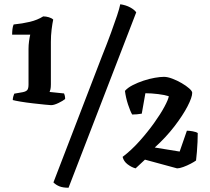

<svg xmlns="http://www.w3.org/2000/svg" viewBox="-20 -781 987 902"><path d="M220 -287Q215 -287 190.5 -289.5Q166 -292 135 -295.5Q104 -299 77 -303.5Q50 -308 40 -311Q40 -319 42.5 -328Q45 -337 47 -341L87 -348Q102 -351 108 -358Q114 -365 114 -384V-551Q114 -569 116.5 -587.5Q119 -606 122 -618H37Q37 -631 38.5 -644Q40 -657 44 -666Q85 -670 120.5 -678.5Q156 -687 183 -704Q196 -704 209.5 -700Q223 -696 230 -689Q226 -671 222.5 -642.5Q219 -614 219 -584V-385Q219 -370 217 -361.5Q215 -353 213 -349L281 -342Q283 -338 284.5 -331Q286 -324 286 -316Q277 -308 255.5 -297.5Q234 -287 220 -287ZM302 101Q276 101 259.5 94.5Q243 88 231 76L458 -514Q484 -579 501.5 -627Q519 -675 530 -708Q541 -741 545 -761Q572 -757 592 -746Q612 -735 620 -723ZM617 10Q598 5 579.5 -9Q561 -23 556 -44Q597 -75 635 -117.5Q673 -160 703.5 -202.5Q734 -245 752.5 -279.5Q771 -314 773 -329Q755 -335 723 -339Q691 -343 663 -343L646 -247Q636 -245 623 -244Q610 -243 601 -243Q592 -258 581.5 -290Q571 -322 567 -354Q580 -369 603.5 -381Q627 -393 654 -402Q681 -411 707 -415.5Q733 -420 750 -420Q767 -420 789.5 -411.5Q812 -403 833.5 -390.5Q855 -378 869 -365.5Q883 -353 883 -345Q883 -324 861 -281.5Q839 -239 799.5 -187.5Q760 -136 707 -88L824 -69L858 -167Q870 -167 886 -164Q902 -161 909 -156Q909 -138 908 -114Q907 -90 905 -67Q903 -44 901 -27Q893 -21 876 -12Q859 -3 841 3.5Q823 10 812 10L661 -31Z"/></svg>

Font: Texturina Medium 12pt
Style: Bold
Weight: 700
Version: Version 1.002